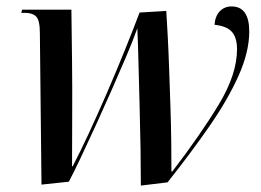

<svg xmlns="http://www.w3.org/2000/svg" viewBox="-20 -566 810 597"><path d="M418 11Q418 -38 417 -104Q416 -170 414 -240Q412 -310 410.5 -373Q409 -436 407 -478Q394 -441 372.5 -390.5Q351 -340 326.5 -284.5Q302 -229 277 -174.5Q252 -120 230.5 -74.5Q209 -29 194 -1L109 8L104 -462Q104 -503 92.5 -514.5Q81 -526 58 -526H46L49 -536H202Q203 -463 204 -376.5Q205 -290 204.5 -204.5Q204 -119 204 -49H206Q228 -91 255.5 -150Q283 -209 312 -276Q341 -343 367.5 -408.5Q394 -474 414 -527L497 -532Q499 -502 501.5 -454.5Q504 -407 506 -349.5Q508 -292 510 -233Q512 -174 512.5 -121.5Q513 -69 513 -33H516Q604 -148 660.5 -241.5Q717 -335 717 -413Q717 -449 701 -467Q685 -485 647 -489Q649 -516 663.5 -531Q678 -546 700 -546Q755 -546 755 -468Q755 -405 722 -331Q689 -257 631.5 -174Q574 -91 501 1Z"/></svg>

Font: Noto Serif Display SemiCondensed Medium
Style: Italic
Weight: 500
Width: 4
Italic angle: -12°
Designer: Monotype Design Team
Foundry: Monotype Imaging Inc.
Version: Version 2.009